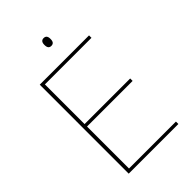

<svg xmlns="http://www.w3.org/2000/svg" viewBox="-234 -884 975 975"><g transform="rotate(-45 253.5 -396.0)"><path d="M92.5 0V-639H112V0ZM99 0V-17.5H449V0ZM102.5 -319V-336.5H439.5V-319ZM98 -621.5V-639H446.5V-621.5ZM273.5 -736.5Q263 -736.5 257.5 -743.2Q252 -750 252 -764V-766Q252 -779 257.5 -785.8Q263 -792.5 273.5 -792.5Q284.5 -792.5 290 -785.8Q295.5 -779 295.5 -766V-764Q295.5 -750 290 -743.2Q284.5 -736.5 273.5 -736.5Z"/></g></svg>

Font: Anek Latin Thin
Style: Regular
Weight: 250
Designer: Yesha Goshar
Foundry: Ek Type
Version: Version 1.003